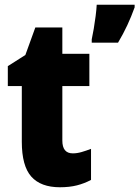

<svg xmlns="http://www.w3.org/2000/svg" viewBox="-20 -780 588 810"><path d="M287 -133Q305 -133 324 -138.5Q343 -144 364 -152V-21Q336 -6 304.5 2Q273 10 233 10Q152 10 112 -35Q72 -80 72 -182V-417H13V-501L87 -548L129 -664H243V-553H357V-417H243V-187Q243 -133 287 -133ZM548 -749Q534 -710 517 -673.5Q500 -637 478 -600H367V-614Q371 -632 375.5 -658.5Q380 -685 383.5 -712.5Q387 -740 388 -760H548Z"/></svg>

Font: Noto Sans Myanmar UI Condensed Black
Style: Regular
Weight: 900
Width: 3
Designer: Monotype Design Team
Foundry: Monotype Imaging Inc.
Version: Version 2.103; ttfautohint (v1.8.4.7-5d5b)